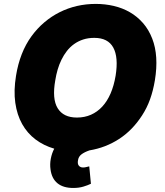

<svg xmlns="http://www.w3.org/2000/svg" viewBox="-20 -757 835 972"><path d="M61.1 -373.6Q80.3 -492.2 139.2 -573.2Q168.3 -613.3 204.4 -643.8Q240.4 -674.4 281.8 -695.1Q323.2 -715.9 369.3 -726.6Q415.5 -737.2 464.5 -737.2Q512.1 -737.2 556.1 -726.9Q600.1 -716.6 637.4 -695.1Q674.7 -673.7 703.8 -640.4Q733 -607.2 750.7 -561.4Q784.4 -474.8 764.2 -350.9Q755.3 -297.6 739.5 -253.9Q723.7 -210.2 699.2 -172.6Q650.6 -97.3 582.6 -53.3Q514.6 -9.2 432.9 4.3Q407.3 13.1 392.4 24.5Q377.5 35.9 375 54Q371.4 72.1 378.9 81.5Q386.4 90.9 400.6 90.9Q409.8 90.9 417.4 88.6Q425.1 86.3 431.8 85.2L440.3 173.3Q425.1 180.8 402.3 187.7Q379.6 194.6 350.9 194.6Q300.1 194.6 271 170.8Q241.8 147 235.8 100.9Q231.9 74.2 237.2 46.3Q242.5 18.5 254.6 -4.3Q201.3 -19.9 159.8 -51.1Q118.3 -82.4 92.2 -128.9Q66.1 -175.4 57.4 -236.7Q48.7 -297.9 61.1 -373.6ZM369.3 -161.9Q408.4 -161.9 440.5 -176.1Q472.7 -190.3 497.7 -217.3Q522.7 -244.3 539.8 -283.7Q556.8 -323.2 565.3 -373.6Q580.3 -467.3 553.4 -516.3Q526.6 -565.3 457.4 -565.3Q426.5 -565.3 401.1 -557Q375.7 -548.7 355.1 -533.9Q334.5 -519.2 318.7 -498.9Q302.9 -478.7 291.2 -454.7Q279.5 -430.8 271.8 -404.5Q264.2 -378.2 259.9 -350.9Q242.9 -256 272 -209Q301.1 -161.9 369.3 -161.9Z"/></svg>

Font: Inter P Black
Style: Italic
Weight: 900
Italic angle: -9.40001°
Designer: Rasmus Andersson
Foundry: rsms
Version: Version 3.018;git-588b23468